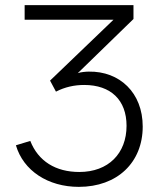

<svg xmlns="http://www.w3.org/2000/svg" viewBox="-20 -720 639 748"><path d="M287 8C437 8 536 -87 536 -227C536 -359 446 -443 326 -441C315 -441 293 -439 283 -435L500 -646V-700H76V-643H422L175 -406L198 -363C233 -381 270 -389 308 -389C412 -389 473 -330 473 -230C473 -122 402 -50 289 -50C197 -50 129 -92 98 -171L42 -154C71 -55 167 8 287 8Z"/></svg>

Font: Fixel Text Light
Style: Regular
Weight: 300
Width: 4
Designer: AlfaBravo + MacPaw
Foundry: Kyrylo Tkachov, Marchela Mozhyna, Serhii Makarenko, Maria Weinstein, Zakhar Kryvoshyya
Version: Version 1.211